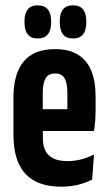

<svg xmlns="http://www.w3.org/2000/svg" viewBox="-20 -694 405 721"><path d="M209.5 7Q120 7 75.2 -41.5Q30.5 -90 30.5 -187.5V-327.5Q30.5 -417 69 -463.2Q107.5 -509.5 187 -509.5Q238.5 -509.5 272.2 -489Q306 -468.5 322.5 -428.8Q339 -389 339 -331.5V-287Q339 -265.5 337.8 -244.5Q336.5 -223.5 333 -202H233Q233 -247 233 -281Q233 -315 233 -342.5Q233 -368.5 228.5 -385.2Q224 -402 214 -410Q204 -418 187 -418Q161.5 -418 151 -399.8Q140.5 -381.5 140.5 -342.5V-251L141 -232.5V-175.5Q141 -153 146.8 -136.8Q152.5 -120.5 164.2 -110Q176 -99.5 193.2 -94.2Q210.5 -89 233.5 -89Q261.5 -89 286.8 -96Q312 -103 333 -114L326 -20Q304.5 -8 274.5 -0.5Q244.5 7 209.5 7ZM101 -202V-284H308V-202ZM121.5 -549.5Q96.5 -549.5 84.2 -565Q72 -580.5 72 -609.5V-615Q72 -643.5 84.2 -658.8Q96.5 -674 121.5 -674Q147 -674 159.5 -658.8Q172 -643.5 172 -615V-609.5Q172 -580.5 159.5 -565Q147 -549.5 121.5 -549.5ZM254.5 -549.5Q228.5 -549.5 216.5 -565Q204.5 -580.5 204.5 -609.5V-615Q204.5 -643.5 216.5 -658.8Q228.5 -674 254.5 -674Q279.5 -674 291.8 -658.8Q304 -643.5 304 -615V-609.5Q304 -580.5 291.8 -565Q279.5 -549.5 254.5 -549.5Z"/></svg>

Font: Anek Tamil Condensed SemiBold
Style: Regular
Weight: 600
Width: 3
Designer: Aadarsh Rajan (Tamil), Yesha Goshar (Latin)
Foundry: Ek Type
Version: Version 1.003